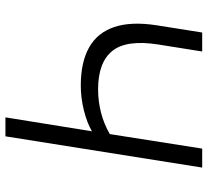

<svg xmlns="http://www.w3.org/2000/svg" viewBox="-48 -696 745 688"><g transform="rotate(-90 324.0 -352.5)"><path d="M67 0 179 -705H247L197 -395Q228 -413 272.5 -424Q317 -435 361 -435Q444 -435 497 -405.5Q550 -376 570.5 -315.5Q591 -255 577 -164L551 0H483L508 -157Q526 -271 485 -322Q444 -373 347 -373Q305 -373 264 -362.5Q223 -352 187 -331L135 0Z"/></g></svg>

Font: Nunito Sans 7pt SemiCondensed Light
Style: Italic
Weight: 300
Width: 4
Italic angle: -9°
Designer: Vernon Adams
Foundry: Vernon Adams
Version: Version 3.101;gftools[0.9.27]